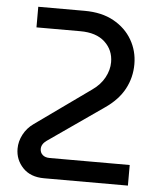

<svg xmlns="http://www.w3.org/2000/svg" viewBox="-51 -744 654 789"><g transform="rotate(5 276.0 -350.0)"><path d="M160 0Q104 0 72.5 -33Q41 -66 41 -112Q41 -142 56 -170.5Q71 -199 98 -218L326 -381Q359 -404 376 -435.5Q393 -467 393 -499Q393 -549 357.5 -582Q322 -615 256 -615H75V-700H266Q337 -700 386.5 -672.5Q436 -645 462.5 -599.5Q489 -554 489 -499Q489 -444 463.5 -396.5Q438 -349 384 -312L157 -154Q136 -139 136 -119Q136 -104 146.5 -94.5Q157 -85 176 -85H506V0Z"/></g></svg>

Font: MuseoModerno
Style: Regular
Weight: 400
Designer: Pablo Cosgaya, Héctor Gatti, Marcela Romero, and the Authors of The MuseoModerno Project.
Foundry: Omnibus-Type Team
Version: Version 1.001